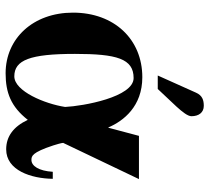

<svg xmlns="http://www.w3.org/2000/svg" viewBox="-51 -681 746 684"><g transform="rotate(90 322.0 -339.0)"><path d="M249 -528H297L360 -595C379 -616 394 -635 394 -648C394 -674 381 -692 357 -692C337 -692 320 -687 310 -664ZM618 -461H464L435 -352H434C411 -406 359 -473 255 -473C120 -473 25 -373 25 -226C25 -84 117 14 241 14C310 14 360 -5 407 -65C431 -14 466 12 512 12C587 12 616 -77 617 -154H592C589 -104 571 -78 550 -78C536 -78 523 -80 498 -156C495 -165 489 -186 489 -191ZM361 -198C350 -126 305 -17 252 -17C194 -17 172 -73 172 -233C172 -382 189 -442 258 -442C326 -442 358 -262 361 -198Z"/></g></svg>

Font: XITS
Style: Bold
Weight: 700
Designer: MicroPress Inc., with final additions and corrections provided by Coen Hoffman, Elsevier (retired)
Version: Version 1.107